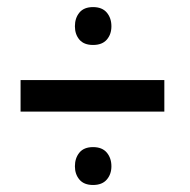

<svg xmlns="http://www.w3.org/2000/svg" viewBox="-20 -611 540 547"><path d="M448.2 -293H38.6V-382.8H448.2ZM193.4 -536.1Q193.4 -559.6 206.3 -575.2Q219.2 -590.8 245.1 -590.8Q271 -590.8 284.2 -575.2Q297.4 -559.6 297.4 -536.1Q297.4 -513.2 284.2 -498Q271 -482.9 245.1 -482.9Q219.2 -482.9 206.3 -498Q193.4 -513.2 193.4 -536.1ZM193.4 -137.2Q193.4 -160.6 206.3 -176.3Q219.2 -191.9 245.1 -191.9Q271 -191.9 284.2 -176.3Q297.4 -160.6 297.4 -137.2Q297.4 -114.7 284.2 -99.4Q271 -84 245.1 -84Q219.2 -84 206.3 -99.4Q193.4 -114.7 193.4 -137.2Z"/></svg>

Font: TypoPRO Roboto
Style: Regular
Weight: 400
Designer: Google
Version: Version 2.136; 2016